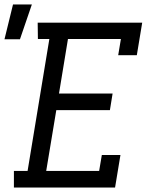

<svg xmlns="http://www.w3.org/2000/svg" viewBox="-64 -836 684 856"><path d="M-2 0V-74H59L156 -662H105L104 -735H570L546 -590H463L475 -662H239L199 -419H438L426 -345H187L142 -74H378L390 -145H473L449 0ZM-44 -661 -6 -816H78L25 -661Z"/></svg>

Font: Iosevka Etoile
Style: Italic
Weight: 400
Italic angle: -9°
Designer: Belleve Invis
Foundry: Belleve Invis
Version: Version 22.1.2; ttfautohint (v1.8.4)